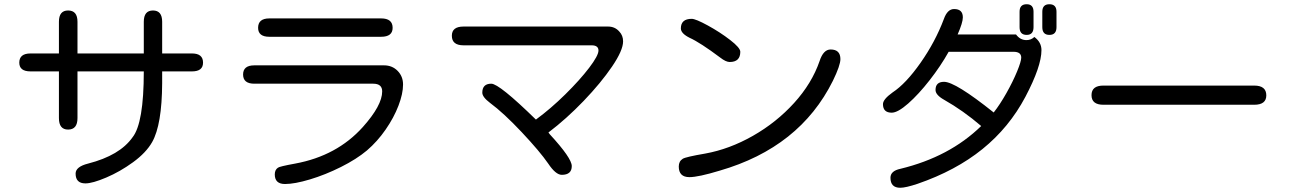

<svg xmlns="http://www.w3.org/2000/svg" viewBox="-20 -804 6040 899"><path d="M334 8.8Q334 -23.4 392.6 -38.1Q541 -76.2 600.6 -161.1Q653.3 -227.5 653.3 -469.7H342.8V-251Q342.8 -197.3 298.8 -197.3Q255.9 -197.3 255.9 -251V-469.7H123Q70.3 -469.7 70.3 -510.7Q70.3 -553.7 123 -553.7H255.9V-702.1Q255.9 -754.9 298.8 -754.9Q342.8 -754.9 342.8 -702.1V-553.7H653.3V-702.1Q653.3 -754.9 696.3 -754.9Q739.3 -754.9 739.3 -702.1V-553.7H878.9Q930.7 -553.7 930.7 -510.7Q930.7 -469.7 878.9 -469.7H739.3V-415Q738.3 -219.7 692.4 -138.7Q664.1 -88.9 603 -44.4Q542 0 477.5 27.3Q413.1 54.7 379.9 54.7Q334 54.7 334 8.8Z M1266.6 12.7Q1266.6 -8.8 1281.2 -18.6Q1287.1 -24.4 1362.3 -38.1Q1557.6 -74.2 1678.7 -209Q1769.5 -310.5 1769.5 -376Q1769.5 -412.1 1727.5 -412.1H1170.9Q1118.2 -412.1 1118.2 -455.1Q1118.2 -498 1170.9 -498H1778.3Q1816.4 -498 1841.8 -472.2Q1867.2 -446.3 1867.2 -408.2Q1867.2 -365.2 1845.7 -309.1Q1824.2 -252.9 1785.6 -197.3Q1747.1 -141.6 1698.2 -99.6Q1649.4 -58.6 1576.2 -22Q1502.9 14.6 1431.2 36.1Q1359.4 57.6 1314.5 57.6Q1266.6 57.6 1266.6 12.7ZM1188.5 -673.8Q1188.5 -717.8 1241.2 -717.8H1764.6Q1818.4 -717.8 1818.4 -673.8Q1818.4 -631.8 1764.6 -631.8H1241.2Q1188.5 -631.8 1188.5 -673.8Z M2546.9 -38.1Q2507.8 -94.7 2422.9 -185.1Q2337.9 -275.4 2274.4 -322.3Q2238.3 -349.6 2238.3 -370.1Q2238.3 -412.1 2280.3 -412.1Q2317.4 -412.1 2489.3 -244.1Q2558.6 -294.9 2627 -362.3Q2695.3 -429.7 2738.8 -486.8Q2782.2 -543.9 2782.2 -567.4Q2782.2 -591.8 2750 -591.8H2150.4Q2095.7 -591.8 2095.7 -636.7Q2095.7 -679.7 2150.4 -679.7H2827.1Q2859.4 -679.7 2879.9 -656.2Q2897.5 -637.7 2897.5 -610.4Q2897.5 -568.4 2845.7 -492.2Q2793.9 -416 2712.9 -331.5Q2631.8 -247.1 2547.9 -183.6L2554.7 -174.8Q2657.2 -63.5 2657.2 -26.4Q2657.2 14.6 2610.4 14.6Q2582 14.6 2546.9 -38.1Z M3158.2 -24.4Q3158.2 -48.8 3176.8 -60.5Q3190.4 -69.3 3282.2 -85Q3395.5 -105.5 3505.4 -168Q3615.2 -230.5 3698.2 -321.8Q3781.2 -413.1 3817.4 -517.6Q3835 -572.3 3869.1 -572.3Q3915 -572.3 3915 -527.3Q3915 -498 3879.9 -425.8Q3724.6 -113.3 3349.6 -4.9Q3250 25.4 3208 25.4Q3158.2 25.4 3158.2 -24.4ZM3352.5 -534.2Q3258.8 -604.5 3209 -627Q3168 -647.5 3168 -670.9Q3168 -715.8 3218.8 -715.8Q3237.3 -715.8 3294.4 -684.6Q3351.6 -653.3 3398.9 -616.7Q3446.3 -580.1 3446.3 -561.5Q3446.3 -513.7 3396.5 -513.7Q3378.9 -513.7 3352.5 -534.2Z M4149.4 28.3Q4149.4 -3.9 4196.3 -13.7Q4425.8 -69.3 4574.2 -213.9Q4490.2 -286.1 4400.4 -336.9Q4360.4 -359.4 4360.4 -382.8Q4360.4 -420.9 4400.4 -420.9Q4453.1 -420.9 4632.8 -277.3Q4662.1 -314.5 4692.4 -368.2Q4722.7 -421.9 4742.2 -469.2Q4761.7 -516.6 4761.7 -534.2Q4761.7 -561.5 4725.6 -561.5H4421.9Q4384.8 -495.1 4333 -428.7Q4281.2 -362.3 4232.4 -319.3Q4183.6 -276.4 4155.3 -276.4Q4114.3 -276.4 4114.3 -316.4Q4114.3 -338.9 4159.2 -371.1Q4221.7 -412.1 4290.5 -510.3Q4359.4 -608.4 4399.4 -714.8Q4416 -761.7 4447.3 -761.7Q4488.3 -761.7 4488.3 -722.7Q4488.3 -698.2 4463.9 -642.6H4737.3Q4756.8 -616.2 4786.1 -616.2Q4807.6 -616.2 4823.2 -630.9Q4856.4 -606.4 4856.4 -569.3Q4856.4 -493.2 4781.2 -350.6Q4705.1 -207 4580.1 -106Q4455.1 -4.9 4276.4 56.6Q4220.7 75.2 4195.3 75.2Q4149.4 75.2 4149.4 28.3ZM4753.9 -676.8V-749Q4753.9 -784.2 4787.1 -784.2Q4819.3 -784.2 4819.3 -749V-676.8Q4819.3 -640.6 4787.1 -640.6Q4753.9 -640.6 4753.9 -676.8ZM4860.4 -676.8V-749Q4860.4 -784.2 4893.6 -784.2Q4926.8 -784.2 4926.8 -749V-676.8Q4926.8 -640.6 4893.6 -640.6Q4860.4 -640.6 4860.4 -676.8Z M5090.8 -358.4Q5090.8 -403.3 5146.5 -403.3H5852.5Q5909.2 -403.3 5909.2 -357.4Q5909.2 -313.5 5852.5 -313.5H5146.5Q5090.8 -313.5 5090.8 -358.4Z"/></svg>

Font: jf-openhuninn-2.1
Style: Regular
Weight: 400
Designer: [Kosugi Maru]
Designed by MOTOYA      

[Varela Round]
Joe Prince (Latin component); Avraham Cornfeld (Hebrew component)
Foundry: justfont Co., Ltd.
Version: 2.1